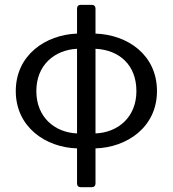

<svg xmlns="http://www.w3.org/2000/svg" viewBox="-20 -612 721 802"><path d="M635.7 -231.4C635.7 -382.8 513.7 -466.8 378.9 -471.7V-576.2C378.9 -585.9 373 -591.8 363.3 -591.8H317.4C307.6 -591.8 301.8 -585.9 301.8 -576.2V-471.7C169.9 -466.8 45.9 -381.8 45.9 -231.4C45.9 -82 169.9 3.9 301.8 7.8V154.3C301.8 164.1 307.6 169.9 317.4 169.9H363.3C373 169.9 378.9 164.1 378.9 154.3V7.8C510.7 3.9 635.7 -81.1 635.7 -231.4ZM378.9 -54.7V-408.2C478.5 -403.3 549.8 -340.8 549.8 -231.4C549.8 -123 473.6 -58.6 378.9 -54.7ZM131.8 -231.4C131.8 -340.8 208 -403.3 301.8 -408.2V-54.7C208 -58.6 131.8 -123 131.8 -231.4Z"/></svg>

Font: Ed Sans Neue
Style: Regular
Weight: 400
Designer: Stephen Hutchings
Version: Version 1.004;PS 001.004;hotconv 1.0.88;makeotf.lib2.5.64775